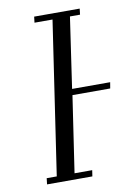

<svg xmlns="http://www.w3.org/2000/svg" viewBox="-81 -754 550 805"><g transform="rotate(-10 194.0 -351.0)"><path d="M53.2 0 56.2 -25.9H99.1L195.8 -676.8H119.1L122.1 -702.1H315.9L313 -676.8H270L226.1 -376H388.2L383.8 -350.1H223.1L174.8 -25.9H250L246.1 0Z"/></g></svg>

Font: Dehuti Alt
Style: Italic
Weight: 400
Version: Version 1.2